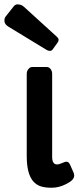

<svg xmlns="http://www.w3.org/2000/svg" viewBox="-34 -861 387 889"><path d="M207.5 -134.3Q207.5 -99.6 230.5 -99.6Q238.3 -99.6 248 -104Q267.1 -112.3 273.9 -112.3Q284.2 -112.3 290.5 -98.1L305.7 -64Q309.6 -55.7 309.6 -48.3Q309.6 -27.3 273.4 -9.3Q239.3 8.3 205.8 8.3Q172.4 8.3 152.3 1Q132.3 -6.3 118.2 -23.4Q89.8 -58.6 89.8 -137.7V-518.6Q89.8 -532.2 97.7 -541.5Q105.5 -550.8 116.2 -550.8H181.6Q192.9 -550.8 200.2 -541.5Q207.5 -532.2 207.5 -518.6ZM5.4 -737.3Q-12.7 -748.5 -13.4 -762.5Q-14.2 -776.4 -8.3 -783.7L28.3 -830.1Q36.6 -840.8 46.4 -840.8Q64.5 -840.8 76.7 -829.6L227.5 -692.4Q237.3 -683.6 237.3 -677Q237.3 -670.4 233.9 -665.5L210 -632.3Q205.6 -625.5 197.3 -625.5Q189 -625.5 182.6 -629.4Z"/></svg>

Font: Capriola
Style: Regular
Weight: 400
Designer: Viktoriya Grabowska
Foundry: Viktoriya Grabowska
Version: Version 1.007